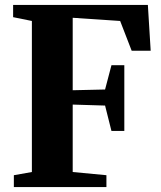

<svg xmlns="http://www.w3.org/2000/svg" viewBox="-20 -763 655 783"><path d="M110 -61.5V-677.5L33.5 -693V-743H583L594.5 -556H517L470 -677.5L276.5 -690.5V-395L408.5 -398L434.5 -497H487V-229H434.5L408.5 -332.5L276.5 -336.5V-61.5L414 -48.5V0H36.5V-48.5Z"/></svg>

Font: Merriweather 60pt ExtraBold
Style: Regular
Weight: 800
Version: Version 2.100